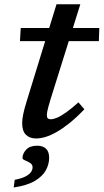

<svg xmlns="http://www.w3.org/2000/svg" viewBox="-20 -620 472 875"><path d="M71 -432.5 74.5 -492.5H432.5L430.5 -432.5ZM210.5 -168Q204.5 -148.5 200.8 -134.5Q197 -120.5 195.2 -111.2Q193.5 -102 193.5 -96.5Q193.5 -84.5 198 -80.5Q202.5 -76.5 211.5 -76.5Q222.5 -76.5 239.2 -83.2Q256 -90 280.2 -107Q304.5 -124 337.5 -153.5L364.5 -122Q328.5 -84.5 297 -59.2Q265.5 -34 238.2 -18.5Q211 -3 187.8 4Q164.5 11 144.5 11Q115 11 98 -6Q81 -23 81 -59Q81 -76 86 -100.5Q91 -125 103 -163L237.5 -600.5H346ZM82.5 100Q82.5 80.5 99 62.2Q115.5 44 149.5 44Q175 44 189.5 57.5Q204 71 204 99.5Q204 127.5 189.5 155Q175 182.5 140 203.8Q105 225 42.5 234.5L47 199.5Q80.5 193 98 183.2Q115.5 173.5 122 163Q128.5 152.5 128.5 142.5Q128.5 129.5 117 122.5Q105.5 115.5 94 110.8Q82.5 106 82.5 100Z"/></svg>

Font: Newsreader 9pt Medium
Style: Italic
Weight: 500
Italic angle: -17°
Designer: Hugues Gentile
Foundry: Production Type
Version: Version 1.003